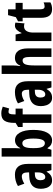

<svg xmlns="http://www.w3.org/2000/svg" viewBox="1038 -1843 815 2931"><g transform="rotate(-90 1445.5 -377.5)"><path d="M246 -557Q326 -557 367.5 -508Q409 -459 409 -362V0H314L293 -73H290Q265 -31 234.5 -10.5Q204 10 156 10Q111 10 83 -14.5Q55 -39 42 -78Q29 -117 29 -161Q29 -247 76 -290.5Q123 -334 211 -338L279 -341V-363Q279 -452 219 -452Q171 -452 107 -414L71 -511Q146 -557 246 -557ZM242 -252Q160 -248 160 -167Q160 -94 209 -94Q240 -94 259.5 -124Q279 -154 279 -204V-254Z M650 -570Q650 -554 649 -531Q648 -508 646 -476H651Q673 -518 703 -537Q733 -556 770 -556Q844 -556 886 -482.5Q928 -409 928 -275Q928 -142 886.5 -66Q845 10 768 10Q731 10 704 -5Q677 -20 651 -59H644L625 0H520V-760H650ZM726 -444Q683 -444 666.5 -403.5Q650 -363 650 -289V-262Q650 -178 668.5 -139Q687 -100 727 -100Q761 -100 778.5 -143Q796 -186 796 -276Q796 -444 726 -444Z M1253 -439H1165V0H1035V-439H972V-509L1035 -547V-564Q1035 -668 1068 -716.5Q1101 -765 1177 -765Q1206 -765 1229 -760Q1252 -755 1283 -743L1255 -645Q1242 -650 1229.5 -652.5Q1217 -655 1204 -655Q1183 -655 1174 -636.5Q1165 -618 1165 -573V-547H1253Z M1508 -557Q1588 -557 1629.5 -508Q1671 -459 1671 -362V0H1576L1555 -73H1552Q1527 -31 1496.5 -10.5Q1466 10 1418 10Q1373 10 1345 -14.5Q1317 -39 1304 -78Q1291 -117 1291 -161Q1291 -247 1338 -290.5Q1385 -334 1473 -338L1541 -341V-363Q1541 -452 1481 -452Q1433 -452 1369 -414L1333 -511Q1408 -557 1508 -557ZM1504 -252Q1422 -248 1422 -167Q1422 -94 1471 -94Q1502 -94 1521.5 -124Q1541 -154 1541 -204V-254Z M1912 -591Q1912 -562 1909.5 -533Q1907 -504 1902 -477H1910Q1942 -557 2028 -557Q2099 -557 2135.5 -506.5Q2172 -456 2172 -361V0H2042V-324Q2042 -384 2029.5 -412Q2017 -440 1989 -440Q1945 -440 1928.5 -397.5Q1912 -355 1912 -263V0H1782V-760H1912Z M2521 -557Q2541 -557 2566 -550L2554 -411Q2536 -418 2508 -418Q2462 -418 2438 -380.5Q2414 -343 2414 -279V0H2284V-547H2384L2403 -457H2409Q2425 -496 2453.5 -526.5Q2482 -557 2521 -557Z M2813 -104Q2841 -104 2874 -119V-15Q2829 10 2772 10Q2702 10 2670.5 -32.5Q2639 -75 2639 -163V-439H2585V-509L2649 -543L2680 -662H2769V-547H2867V-439H2769V-168Q2769 -136 2779 -120Q2789 -104 2813 -104Z"/></g></svg>

Font: Noto Sans Myanmar ExtraCondensed
Style: Bold
Weight: 700
Width: 2
Designer: Monotype Design Team
Foundry: Monotype Imaging Inc.
Version: Version 2.107; ttfautohint (v1.8.4.7-5d5b)